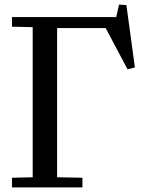

<svg xmlns="http://www.w3.org/2000/svg" viewBox="-20 -814 612 834"><path d="M32 -42 122 -44V-696L32 -698V-740H485L497 -794L529 -792L566 -521L534 -513L439 -692H228V-44L338 -42V0H32Z"/></svg>

Font: Minipax
Style: Regular
Weight: 400
Designer: Raphaël Ronot, Igor Stepanchenko (Cyrillic)
Foundry: steppetype
Version: Version 1.002